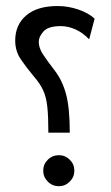

<svg xmlns="http://www.w3.org/2000/svg" viewBox="-20 -624 376 653"><path d="M144.5 -172.9Q144.5 -228 140.9 -261.2Q137.2 -294.4 126.7 -317.1Q116.2 -339.8 95.7 -363.3Q70.3 -393.6 51 -421.9Q31.7 -450.2 31.7 -485.8Q31.7 -539.6 69.1 -571.5Q106.4 -603.5 176.3 -603.5Q212.4 -603.5 247.3 -591.3Q282.2 -579.1 301.8 -560.5L283.2 -490.2Q260.7 -513.7 235.8 -524.4Q210.9 -535.2 187 -535.2Q144 -535.2 127.9 -517.1Q111.8 -499 111.8 -481.9Q111.8 -460.9 126.2 -439Q140.6 -417 166 -384.3Q191.9 -350.6 204.6 -304Q217.3 -257.3 217.3 -172.9ZM180.2 9.3Q158.2 9.3 142.6 -6.3Q127 -22 127 -43.5Q127 -65.4 142.6 -80.8Q158.2 -96.2 180.2 -96.2Q201.7 -96.2 217.3 -80.8Q232.9 -65.4 232.9 -43.5Q232.9 -22 217.3 -6.3Q201.7 9.3 180.2 9.3Z"/></svg>

Font: Harmattan SemiBold
Style: Regular
Weight: 600
Designer: George W. Nuss III and SIL International
Foundry: SIL International
Version: Version 4.000